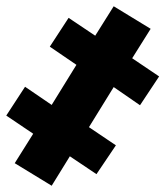

<svg xmlns="http://www.w3.org/2000/svg" viewBox="-21 -544 535 613"><path d="M26 -23 144 49 202 -45 287 12 349 -80 263 -138 342 -266 426 -208 487 -300 401 -358 460 -452 342 -524 283 -430 198 -487 138 -395 223 -337 144 -209 59 -267 -1 -175 85 -117Z"/></svg>

Font: Fixel Text 20240404 Black
Style: Italic
Weight: 900
Width: 4
Italic angle: -10°
Designer: AlfaBravo + MacPaw
Foundry: Kyrylo Tkachov, Marchela Mozhyna, Serhii Makarenko, Maria Weinstein, Zakhar Kryvoshyya
Version: Version 1.211;Glyphs 3.2 (3225)